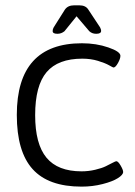

<svg xmlns="http://www.w3.org/2000/svg" viewBox="-20 -697 509 722"><path d="M195 -570Q178 -570 178 -580.3Q178 -587.4 181.9 -594.1L223.9 -660.7Q235 -677 258.8 -677H278.2Q302.4 -677 312.3 -660.7L356.3 -594.1Q360.3 -586.2 360.3 -581.1Q360.3 -570 342.4 -570H340.9Q326.6 -570 315.9 -579.5L267.9 -635.8L222.4 -579.5Q210.5 -570 196.6 -570ZM286.6 4.8Q162.1 4.8 102.7 -61Q43.2 -126.8 43.2 -264.8Q43.2 -534.3 288.1 -534.3Q342.1 -534.3 387.4 -518.6Q432.8 -503 432.8 -487.1Q432.8 -476.4 423.5 -459.8Q414.2 -443.1 406.7 -443.1Q405.1 -443.1 390.4 -451.4Q375.7 -459.8 348.6 -468.1Q321.4 -476.4 289.7 -476.4Q198.2 -476.4 155.2 -425.7Q112.2 -375 112.2 -264Q112.2 -155.4 154.8 -104Q197.4 -52.7 286.6 -52.7Q313.1 -52.7 338.1 -58.7Q363.1 -64.6 377.5 -71.7Q392 -78.9 403.3 -84.8Q414.6 -90.8 417.4 -90.8Q424.1 -90.8 433.6 -74.5Q443.1 -58.3 443.1 -50.3Q443.1 -39.6 423.1 -27Q403.1 -14.3 365.6 -4.8Q328.2 4.8 286.6 4.8Z"/></svg>

Font: Jaldi
Style: Regular
Weight: 400
Designer: Pablo Cosgaya and Nicolas Silva
Foundry: Omnibus-Type
Version: Version 1.001;PS 001.001;hotconv 1.0.70;makeotf.lib2.5.58329